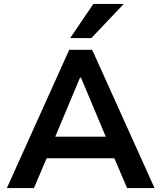

<svg xmlns="http://www.w3.org/2000/svg" viewBox="-20 -959 823 979"><path d="M15 0 333 -705H450L768 0H628L544 -197L602 -152H180L237 -197L153 0ZM388 -563 249 -232 224 -262H558L532 -232L393 -563ZM338 -765 456 -939H611L446 -765Z"/></svg>

Font: Nunito Sans 8pt
Style: Bold
Weight: 700
Version: Version 3.101;gftools[0.9.27]